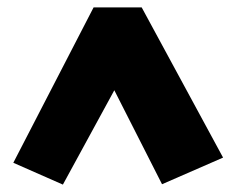

<svg xmlns="http://www.w3.org/2000/svg" viewBox="-20 -715 640 519"><path d="M150 -216 16 -275 233 -695H363L583 -289L418 -217L289 -471Z"/></svg>

Font: Cantarell Extra Bold
Style: Regular
Weight: 800
Designer: Dave Crossland, Nikolaus Waxweiler, Florian Fecher, Jacques Le Bailly, Eben Sorkin, Alexei Vanyashin, Alexios Zavras, Em
Version: Version 0.303